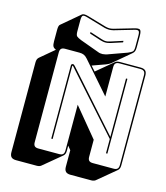

<svg xmlns="http://www.w3.org/2000/svg" viewBox="-153 -1104 1159 1339"><g transform="rotate(15 426.5 -434.5)"><path d="M512 -932Q495 -928 481 -928Q467 -928 450 -932L313 -972Q287 -980 279 -974Q271 -968 271 -941V-860Q271 -833 279.5 -825Q288 -817 313 -807L450 -757Q457 -754 465 -753Q473 -752 482 -752Q491 -753 501.5 -755Q512 -757 521 -761L649 -807Q673 -817 681.5 -825Q690 -833 690 -860V-941Q690 -968 682 -974Q674 -980 649 -972ZM361 -879 448 -851Q455 -849 462.5 -847Q470 -845 480 -845Q490 -845 497.5 -847Q505 -849 512 -851L599 -879V-868L516 -841Q507 -839 499 -837Q491 -835 480 -835Q469 -835 461 -837Q453 -839 444 -841L361 -868ZM316 -622 684 -208V-630H694V-90H684V-193L306 -617Q305 -618 303.5 -619Q302 -620 301 -620Q300 -620 299.5 -619Q299 -618 299 -617V-90H289V-619Q289 -625 293 -628Q297 -631 301 -631Q305 -631 308 -629Q311 -627 316 -622ZM370 0Q389 0 397.5 -8.5Q406 -17 406 -36V-366L577 -159V-36Q577 -17 585.5 -8.5Q594 0 613 0H763Q782 0 790.5 -8.5Q799 -17 799 -36V-684Q799 -703 790.5 -711.5Q782 -720 763 -720H613Q594 -720 585.5 -711.5Q577 -703 577 -684V-471L383 -693Q370 -708 356.5 -714Q343 -720 324 -720H220Q201 -720 192.5 -711.5Q184 -703 184 -684V-36Q184 -17 192.5 -8.5Q201 0 220 0ZM272 109Q268 113 259.5 116Q251 119 241 119H91Q67 119 56 108Q45 97 45 73V-575Q45 -588 48.5 -597Q52 -606 59 -612L160 -697Q143 -704 137.5 -715Q132 -726 132 -751V-832Q132 -849 134.5 -859Q137 -869 143 -873L272 -982Q277 -986 287.5 -986.5Q298 -987 316 -982L453 -942Q469 -938 481 -938Q493 -938 509 -942L646 -982Q679 -992 689.5 -984.5Q700 -977 700 -941V-860Q700 -841 696 -831Q692 -821 684 -814L555 -705Q549 -701 541.5 -697Q534 -693 524 -689L429 -655L460 -620L581 -721Q586 -725 594.5 -727.5Q603 -730 613 -730H763Q787 -730 798 -719Q809 -708 809 -684V-36Q809 -23 805.5 -14Q802 -5 795 1L665 109Q661 113 652.5 116Q644 119 634 119H484Q460 119 449 108Q438 97 438 73V-46L416 -73V-36Q416 -23 412.5 -14Q409 -5 402 1Z"/></g></svg>

Font: Bungee Shade
Style: Regular
Weight: 400
Designer: David Jonathan Ross
Foundry: David Jonathan Ross
Version: Version 1.000;PS 1.0;hotconv 1.0.72;makeotf.lib2.5.5900